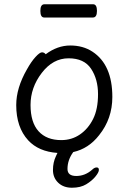

<svg xmlns="http://www.w3.org/2000/svg" viewBox="-20 -699 602 899"><path d="M415 -617H187Q169 -617 169 -648Q169 -679 188 -679H416Q434 -679 434 -648Q434 -617 415 -617ZM267 -43Q316 -43 354.5 -69.5Q393 -96 416 -142Q439 -188 439 -258Q439 -328 406.5 -377Q374 -426 301 -426Q228 -426 175.5 -357.5Q123 -289 123 -207.5Q123 -126 160.5 -84.5Q198 -43 267 -43ZM194 -445Q249 -486 309 -486Q369 -486 413 -457Q506 -396 506 -245Q506 -143 444 -66Q395 -3 323 13Q296 50 296 92Q296 125 337 125Q378 125 411 96Q422 85 432.5 85Q443 85 443 96.5Q443 108 426.5 128Q410 148 383.5 164Q357 180 317 180Q277 180 252.5 156.5Q228 133 228 97Q228 61 242 32Q246 24 249 17Q161 11 112 -42Q56 -103 56 -207Q56 -287 106 -374Q126 -410 146 -432Q166 -454 176.5 -454Q187 -454 194 -445Z"/></svg>

Font: Fusion Kai T
Style: Regular
Weight: 400
Designer: Fontworks Inc.
Version: Version 24.134;May 13, 2024